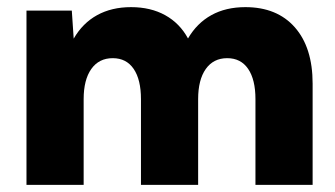

<svg xmlns="http://www.w3.org/2000/svg" viewBox="-20 -518 940 538"><path d="M856 0H695.8V-240.2Q695.8 -294.9 675.3 -325Q654.8 -355 616.7 -355Q578.1 -355 556.6 -324.7Q535.2 -294.4 535.2 -240.2V0H375V-240.2Q375 -294.9 354.5 -325Q334 -355 295.9 -355Q257.3 -355 235.8 -324.7Q214.4 -294.4 214.4 -240.2V0H54.2V-488.3H181.2L186.5 -409.7Q211.4 -453.1 252.2 -475.6Q293 -498 347.2 -498Q402.3 -498 443.1 -475.3Q483.9 -452.6 506.8 -410.2Q531.7 -453.1 572.3 -475.6Q612.8 -498 667.5 -498Q756.3 -498 806.2 -441.4Q856 -384.8 856 -283.7Z"/></svg>

Font: Kumbh Sans ExtraBold
Style: Regular
Weight: 800
Version: Version 1.005